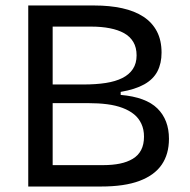

<svg xmlns="http://www.w3.org/2000/svg" viewBox="-20 -680 691 700"><path d="M83 0V-660H324Q380 -660 425.5 -650Q471 -640 503 -619Q535 -598 552 -565.5Q569 -533 569 -488Q569 -449 554 -420Q539 -391 506 -372.5Q473 -354 420 -345V-334Q512 -326 554 -284.5Q596 -243 596 -174Q596 -118 569.5 -79.5Q543 -41 488.5 -20.5Q434 0 348 0ZM172 -78H357Q390 -78 417 -83.5Q444 -89 464 -101Q484 -113 494.5 -133Q505 -153 505 -182Q505 -208 495.5 -228.5Q486 -249 469 -263Q452 -277 427 -286.5Q402 -296 370.5 -300Q339 -304 302 -304H172ZM172 -372H285Q330 -372 365.5 -377.5Q401 -383 426 -395.5Q451 -408 464.5 -428.5Q478 -449 478 -478Q478 -507 466 -527Q454 -547 432.5 -559Q411 -571 380.5 -577Q350 -583 313 -583H172Z"/></svg>

Font: Bricolage Grotesque 48pt Condensed ExtraBold
Style: Regular
Weight: 400
Version: Version 1.000;gftools[0.9.30]